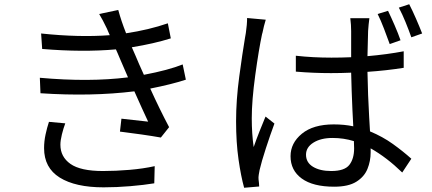

<svg xmlns="http://www.w3.org/2000/svg" viewBox="-20 -843 2040 906"><path d="M211 -268 288 -261Q279 -237 272 -208.5Q265 -180 265 -160Q265 -103 312.5 -69.5Q360 -36 466 -36Q526 -36 591 -41.5Q656 -47 710 -59L708 22Q660 30 595 35.5Q530 41 469 41Q336 41 262 -5Q188 -51 188 -144Q188 -176 195 -208.5Q202 -241 211 -268ZM842 -539 857 -467Q790 -445 689 -425Q734 -326 778 -243L739 -194Q700 -201 647.5 -208.5Q595 -216 546 -222L553 -283Q629 -274 679 -269Q650 -331 614 -412Q411 -387 171 -403L168 -476Q401 -455 584 -478L549 -559Q542 -575 535 -592Q531 -601 527 -610Q370 -596 179 -612L174 -685Q353 -666 498 -677Q494 -686 490 -695Q488 -701 485 -707Q474 -730 465.5 -746Q457 -762 448 -777L538 -796Q552 -744 575 -686Q682 -702 772 -733L786 -662Q707 -637 602 -620L620 -579Q633 -547 659 -490Q775 -512 842 -539Z M1870 -653 1819 -635Q1807 -668 1792 -707.5Q1777 -747 1762 -777L1811 -792Q1825 -763 1842 -724Q1859 -685 1870 -653ZM1146 -758 1234 -750Q1230 -738 1225.5 -719.5Q1221 -701 1218 -686Q1217 -685 1217 -684Q1201 -609 1184.5 -488.5Q1168 -368 1168 -285Q1168 -212 1177 -149Q1189 -184 1204.5 -223Q1220 -262 1233 -293L1275 -260Q1255 -206 1234.5 -143Q1214 -80 1205 -41Q1203 -31 1201 -18.5Q1199 -6 1200 3Q1201 11 1202 21Q1202 30 1203 37L1132 43Q1117 -11 1105.5 -91Q1094 -171 1094 -271Q1094 -371 1109 -482Q1124 -593 1136 -664Q1138 -677 1140 -687Q1146 -727 1146 -758ZM1651 -143Q1651 -157 1650 -177Q1602 -192 1549 -192Q1494 -192 1459 -170Q1424 -148 1424 -113Q1424 -76 1457 -56Q1490 -36 1543 -36Q1606 -36 1628.5 -65Q1651 -94 1651 -143ZM1885 -601V-523Q1803 -510 1714 -504Q1716 -393 1722 -291Q1724 -256 1726 -223Q1786 -198 1834 -163.5Q1882 -129 1921 -94L1878 -29Q1805 -100 1729 -143V-124Q1729 -83 1714 -46Q1699 -9 1661.5 14.5Q1624 38 1557 38Q1457 38 1404 -0.5Q1351 -39 1351 -106Q1351 -168 1404.5 -212Q1458 -256 1555 -256Q1605 -256 1647 -247Q1645 -284 1643 -325Q1639 -414 1637 -500Q1636 -500 1634 -500Q1589 -498 1542 -498Q1458 -498 1376 -505V-580Q1457 -571 1544 -571Q1591 -571 1637 -573V-696Q1637 -709 1636 -726Q1635 -743 1633 -757H1723Q1719 -727 1717 -697Q1716 -652 1714 -578Q1806 -586 1885 -601ZM1862 -807 1911 -823Q1926 -794 1943 -755Q1960 -716 1972 -685L1921 -667Q1909 -701 1893.5 -739Q1878 -777 1862 -807Z"/></svg>

Font: Noto Sans CJK KR Regular (TTF)
Style: Regular
Weight: 400
Designer: Ryoko NISHIZUKA 西塚涼子 (kana & ideographs); Paul D. Hunt (Latin, Greek & Cyrillic); Wenlong ZHANG 张文龙 (bopomofo); Sandoll 
Foundry: Adobe Systems Incorporated
Version: Version 1.004;PS 1.004;hotconv 1.0.82;makeotf.lib2.5.63406